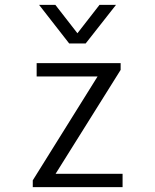

<svg xmlns="http://www.w3.org/2000/svg" viewBox="-20 -771 640 791"><path d="M115 0V-28L382 -456H131V-511H477V-483L209 -55H485V0ZM458 -751 333 -592H265L141 -751H208L299 -634L390 -751Z"/></svg>

Font: Chivo Mono Medium ExtraLight
Style: Regular
Weight: 250
Monospace: yes
Version: Version 1.008